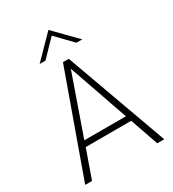

<svg xmlns="http://www.w3.org/2000/svg" viewBox="-213 -1023 1029 1140"><g transform="rotate(-30 301.0 -453.0)"><path d="M280 -697H320L572 0H524L457 -193H145L77 0H30ZM443 -232 301 -640 158 -232ZM301 -906 447 -757H407L301 -867L195 -757H155Z"/></g></svg>

Font: Hanken Grotesk ExtraLight
Style: Regular
Weight: 200
Designer: Alfredo Marco Pradil
Foundry: Hanken Design Co.
Version: Version 3.014